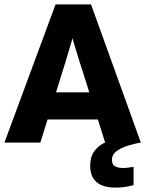

<svg xmlns="http://www.w3.org/2000/svg" viewBox="-23 -647 659 871"><path d="M-3 0 229 -627H345Q337 -589 325 -543.5Q313 -498 300 -453Q287 -408 275.5 -370.5Q264 -333 257 -311L160 0ZM616 0H454L356 -311Q349 -333 337 -370Q325 -407 312 -451.5Q299 -496 286.5 -542Q274 -588 266 -627H390ZM138 -105V-228H463V-105ZM613 0Q586 5 556.5 14Q527 23 506 38.5Q485 54 485 78Q485 100 498.5 107.5Q512 115 537 115Q549 115 562 113Q575 111 583 110V193Q583 193 558.5 198.5Q534 204 501 204Q443 204 414.5 178.5Q386 153 386 105Q386 66 403 41.5Q420 17 445.5 3.5Q471 -10 496 -16Q521 -22 538 -23Q555 -24 555 -24Z"/></svg>

Font: Blinker
Style: Regular
Weight: 400
Designer: Juergen Huber
Foundry: supertype
Version: 1.017